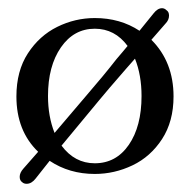

<svg xmlns="http://www.w3.org/2000/svg" viewBox="-20 -424 463 468"><path d="M403 -189Q403 -128 375 -85Q347 -42 303 -21Q259 0 211 0Q149 0 101 -32L67 11Q57 24 45 24Q38 24 34 20Q28 16 28 7Q28 -3 37 -13L73 -54Q20 -105 20 -189Q20 -251 48 -294Q76 -337 119.5 -358.5Q163 -380 211 -380Q273 -380 320 -349L354 -391Q364 -404 375 -404Q381 -404 386 -399Q392 -395 392 -386Q392 -375 383 -366L349 -327Q403 -273 403 -189ZM113 -100 193 -194Q232 -239 264 -280Q272 -289 278.5 -297Q285 -305 291 -312Q260 -354 211 -354Q160 -354 128.5 -308.5Q97 -263 97 -190Q97 -140 113 -100ZM325 -190Q325 -241 309 -281L287 -256Q240 -202 222 -180L130 -69Q162 -26 211 -26Q263 -26 294 -71Q325 -116 325 -190Z"/></svg>

Font: Hina Mincho
Style: Regular
Weight: 400
Designer: satsuyako
Foundry: satsuyako
Version: Version 1.100